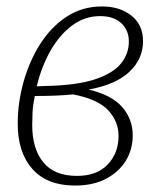

<svg xmlns="http://www.w3.org/2000/svg" viewBox="-20 -566 504 596"><path d="M213 10Q126 10 80.5 -41.5Q35 -93 35 -182Q35 -247 53 -311.5Q71 -376 104.5 -429Q138 -482 186.5 -514Q235 -546 297 -546Q352 -546 388 -517.5Q424 -489 424 -438Q424 -383 381.5 -343Q339 -303 255 -288Q327 -271 359.5 -233.5Q392 -196 392 -146Q392 -102 370.5 -67Q349 -32 309 -11Q269 10 213 10ZM291 -516Q243 -516 204 -487Q165 -458 137 -409Q109 -360 94 -298L119 -299Q219 -301 275.5 -320Q332 -339 356 -369.5Q380 -400 380 -437Q380 -472 356.5 -494Q333 -516 291 -516ZM219 -20Q281 -20 314.5 -55.5Q348 -91 348 -144Q348 -189 316 -223.5Q284 -258 207 -273Q159 -268 88 -268Q82 -238 81 -217Q80 -196 80 -178Q80 -104 114.5 -62Q149 -20 219 -20Z"/></svg>

Font: Noto Serif SemiCondensed ExtraLight
Style: Italic
Weight: 200
Width: 4
Italic angle: -12°
Designer: Monotype Design Team
Foundry: Monotype Imaging Inc.
Version: Version 2.013